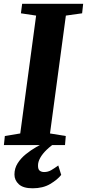

<svg xmlns="http://www.w3.org/2000/svg" viewBox="-28 -763 457 1010"><path d="M-7.5 0 -2.5 -47.5 78.5 -61 162 -681 82 -693 88.5 -743H409.5L404 -693L318.5 -681L235 -61L318 -47.5L314 0ZM143.5 227.5Q94 227.5 71 206.2Q48 185 48 155Q48 122.5 64.8 96Q81.5 69.5 107.8 48.2Q134 27 163.2 10.2Q192.5 -6.5 217.5 -19.5L244.5 -28L270 -16.5Q239.5 3.5 217.5 24.8Q195.5 46 183.8 67Q172 88 172 107Q171.5 127.5 180.8 134.8Q190 142 204 142Q224.5 142 241.2 132.2Q258 122.5 278.5 107.5L294 157Q274.5 182 236.2 204.8Q198 227.5 143.5 227.5Z"/></svg>

Font: Merriweather 24pt ExtraBold
Style: Italic
Weight: 800
Italic angle: -7.8°
Version: Version 2.101